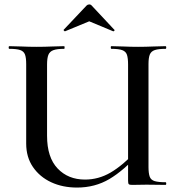

<svg xmlns="http://www.w3.org/2000/svg" viewBox="-20 -833 800 865"><path d="M557 -542Q557 -571 552 -586Q547 -601 531 -607Q515 -613 482 -613Q479 -613 479 -619Q479 -625 481 -625Q506 -625 537 -623.5Q568 -622 602 -622Q637 -622 669 -623.5Q701 -625 726 -625Q729 -625 729 -619Q729 -613 726 -613Q694 -613 677.5 -607.5Q661 -602 655 -587.5Q649 -573 649 -544V-81Q649 -52 654.5 -37Q660 -22 677 -17Q694 -12 726 -12Q729 -12 729 -6Q729 0 726 0Q705 0 684.5 -0.5Q664 -1 640 -1Q621 -1 607.5 -0.5Q594 0 576 0Q564 0 560.5 -3Q557 -6 557 -19ZM609 -144Q538 -65 473 -26.5Q408 12 327 12Q262 12 210.5 -12Q159 -36 128.5 -80.5Q98 -125 98 -186V-544Q98 -573 92.5 -587.5Q87 -602 71 -607.5Q55 -613 22 -613Q19 -613 19 -619Q19 -625 22 -625Q47 -625 78.5 -623.5Q110 -622 144 -622Q182 -622 213.5 -623.5Q245 -625 269 -625Q271 -625 271 -619Q271 -613 269 -613Q237 -613 220.5 -607Q204 -601 198 -586Q192 -571 192 -542V-221Q192 -124 239.5 -74Q287 -24 363 -24Q424 -24 478 -55.5Q532 -87 597 -155ZM267 -699 370 -808Q375 -813 382 -813Q389 -813 393 -808L495 -699Q498 -698 495 -694.5Q492 -691 490 -692L382 -737L273 -692Q272 -691 268.5 -694.5Q265 -698 267 -699Z"/></svg>

Font: Cormorant Infant Light SemiBold
Style: Regular
Weight: 600
Version: Version 4.001